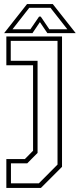

<svg xmlns="http://www.w3.org/2000/svg" viewBox="-26 -718 390 938"><path d="M5 200V59H95.5L135.5 18.5V-399H5V-540H277V97L174 200ZM27.5 177.5H164L255 86V-518.5H26.5V-421H157.5V29L107 80H27.5ZM106 -698H232L344 -556H205.5L169 -610L132.5 -556H-6ZM117 -680 35 -575H122.5L165 -637H173L215 -575H303L220.5 -680Z"/></svg>

Font: Tourney Condensed ExtraLight
Style: Regular
Weight: 200
Width: 3
Designer: Tyler Finck
Foundry: Etcetera Type Co
Version: Version 1.010; ttfautohint (v1.8.3)